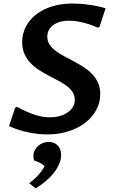

<svg xmlns="http://www.w3.org/2000/svg" viewBox="-20 -745 639 1078"><path d="M260.3 -86.4Q288.6 -86.4 314 -93.3Q339.4 -100.1 358.4 -112.8Q377.4 -125.5 388.7 -143.8Q399.9 -162.1 399.9 -185.1Q399.9 -210 387.2 -228.8Q374.5 -247.6 353.8 -263.2Q333 -278.8 306.4 -292.5Q279.8 -306.2 252.2 -320.8Q224.6 -335.4 198 -352.5Q171.4 -369.6 150.6 -391.8Q129.9 -414.1 117.2 -442.6Q104.5 -471.2 104.5 -508.8Q104.5 -556.2 125.5 -595.9Q146.5 -635.7 183.8 -664.6Q221.2 -693.4 272.9 -709.2Q324.7 -725.1 386.7 -725.1Q403.3 -725.1 424.8 -723.9Q446.3 -722.7 470.9 -719.5Q495.6 -716.3 521.5 -711.2Q547.4 -706.1 572.8 -698.7L538.6 -593.8L528.8 -589.4Q505.9 -600.1 482.9 -607.7Q460 -615.2 439 -620.1Q418 -625 399.7 -627Q381.3 -628.9 366.7 -628.9Q339.8 -628.9 317.6 -622.6Q295.4 -616.2 279.3 -604.5Q263.2 -592.8 254.4 -576.2Q245.6 -559.6 245.6 -539.1Q245.6 -514.2 258.3 -494.9Q271 -475.6 292 -459.7Q313 -443.8 339.6 -429.7Q366.2 -415.5 394.3 -400.6Q422.4 -385.7 449 -368.7Q475.6 -351.6 496.6 -329.8Q517.6 -308.1 530.3 -280.5Q543 -252.9 543 -216.8Q543 -169.9 521 -128.7Q499 -87.4 459.7 -56.6Q420.4 -25.9 365.7 -8.1Q311 9.8 245.1 9.8Q220.2 9.8 193.1 6.8Q166 3.9 138.4 -2Q110.8 -7.8 83.5 -16.6Q56.2 -25.4 30.8 -37.1L64.9 -140.1L75.7 -145Q126 -117.7 170.9 -102.1Q215.8 -86.4 260.3 -86.4ZM144 283.7Q157.7 273.4 171.4 261.2Q185.1 249 196.5 236.1Q208 223.1 216.8 210.7Q225.6 198.2 230 187.5Q220.2 177.2 204.1 168.9Q188 160.6 171.4 156.7Q169.4 151.9 168.5 144.8Q167.5 137.7 167.5 130.9Q167.5 114.7 174.3 100.3Q181.2 85.9 193.1 75.2Q205.1 64.5 220.7 58.1Q236.3 51.8 253.9 51.8Q268.6 51.8 281 56.6Q293.5 61.5 303 70.8Q312.5 80.1 317.9 94Q323.2 107.9 323.2 125.5Q323.2 147.5 314 171.4Q304.7 195.3 286.6 219.7Q268.6 244.1 241.7 267.8Q214.8 291.5 180.2 312.5Z"/></svg>

Font: Proza Libre
Style: SemiBold Italic
Weight: 600
Designer: Jasper de Waard
Foundry: Jasper de Waard
Version: Version 1.000; ttfautohint (v1.4.1.8-43bc)